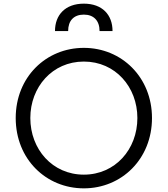

<svg xmlns="http://www.w3.org/2000/svg" viewBox="-20 -1019 918 1051"><path d="M439 12C646 12 812 -149 812 -373C812 -596 646 -757 439 -757C232 -757 66 -597 66 -373C66 -148 232 12 439 12ZM146 -373C146 -542 266 -682 439 -682C612 -682 732 -542 732 -373C732 -202 611 -63 439 -63C267 -63 146 -202 146 -373ZM281 -849H353C353 -906 384 -939 439 -939C493 -939 525 -906 525 -849H596C596 -938 540 -999 439 -999C337 -999 281 -937 281 -849Z"/></svg>

Font: Mluvka
Style: Regular
Weight: 400
Designer: Modified by Jiří Krblich, Original typeface by Gumpita Rahayu
Foundry: Gumpita Rahayu & Jiří Krblich
Version: Version 2.000;Glyphs 3.1.1 (3134)